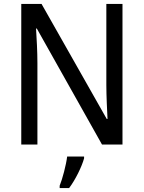

<svg xmlns="http://www.w3.org/2000/svg" viewBox="-20 -734 730 975"><path d="M602 0V-714H520V-302C520 -247 524 -172 526 -130H522L191 -714H88V0H170V-413C170 -475 166 -539 163 -589H167L498 0ZM407 70V61H321C316 103 297 175 283 209V221H331C363 179 396 111 407 70Z"/></svg>

Font: Noto Sans Khmer UI SemiCondensed
Style: Regular
Weight: 400
Width: 4
Designer: Danh Hong and the Monotype Design Team
Foundry: Monotype Imaging Inc.
Version: Version 2.002